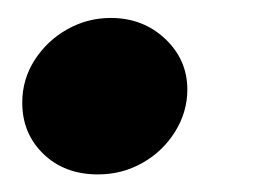

<svg xmlns="http://www.w3.org/2000/svg" viewBox="-20 -181 299 214"><path d="M4.8 -66.6Q4.8 -92.6 18.7 -114.2Q32.6 -135.8 55.1 -148.4Q77.6 -161 103.4 -161Q139.4 -161 164.1 -137.7Q188.8 -114.4 188.8 -81.2Q188.8 -56.2 175.2 -34.3Q161.6 -12.4 138.9 0.5Q116.2 13.4 89.2 13.4Q52 13.4 28.4 -9.4Q4.8 -32.2 4.8 -66.6Z"/></svg>

Font: Fixel Italic Variable 20240409 Display Thin
Style: Italic
Weight: 100
Italic angle: -10°
Designer: AlfaBravo + MacPaw
Foundry: Kyrylo Tkachov, Marchela Mozhyna, Serhii Makarenko, Maria Weinstein, Zakhar Kryvoshyya
Version: Version 1.211;Glyphs 3.2 (3225)